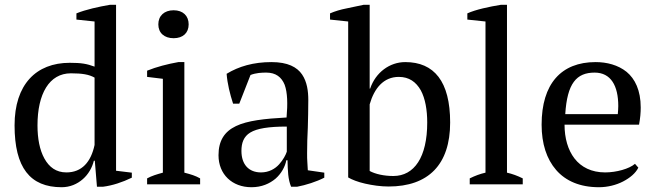

<svg xmlns="http://www.w3.org/2000/svg" viewBox="-20 -772 2750 804"><path d="M377 -99 386 10H411C451 5 493 -9 532 -28V-49L466 -57V-752H441C394 -744 339 -732 300 -716V-690L376 -682V-493C343 -505 321 -509 272 -509C131 -509 41 -418 41 -247C41 -70 106 12 238 12C273 12 303 -1 327 -22C350 -42 366 -70 373 -99ZM258 -50C215 -50 186 -72 166 -108C146 -144 137 -192 137 -247C137 -379 186 -465 277 -465C325 -465 353 -460 376 -447V-165C361 -94 323 -50 258 -50Z M643 -670C643 -634 668 -612 707 -612C746 -612 770 -634 770 -670C770 -706 746 -729 707 -729C668 -729 643 -706 643 -670ZM818 -25C799 -36 779 -42 752 -49V-512H727C682 -504 635 -492 596 -476V-450L662 -442V-49C637 -42 616 -36 596 -25V0H818Z M1266 -131C1266 -165 1267 -201 1269 -238C1270 -275 1271 -313 1271 -353C1271 -390 1266 -429 1245 -460C1224 -491 1185 -512 1117 -512C1041 -512 980 -494 929 -463C932 -422 943 -378 956 -338H982L1029 -458C1052 -467 1076 -468 1095 -468C1135 -468 1159 -449 1172 -417C1184 -384 1185 -337 1180 -280C1087 -275 1016 -267 968 -244C920 -221 895 -183 895 -122C895 -42 952 12 1033 12C1076 12 1109 -3 1134 -24C1158 -45 1174 -74 1179 -101H1184C1185 -57 1186 -21 1199 10H1224C1261 3 1305 -11 1338 -28V-49L1269 -59C1268 -71 1268 -82 1267 -93C1266 -104 1266 -116 1266 -131ZM1073 -50C1022 -50 991 -83 991 -140C991 -173 1000 -200 1028 -217C1056 -234 1104 -242 1181 -242V-137C1177 -124 1166 -103 1149 -84C1132 -65 1106 -50 1073 -50Z M1438 -29C1453 -20 1478 -10 1509 -3C1540 4 1574 9 1607 9C1774 9 1865 -83 1865 -259C1865 -431 1798 -512 1677 -512C1612 -512 1553 -469 1530 -401H1528V-752H1503C1481 -747 1457 -742 1432 -737C1406 -732 1383 -725 1362 -716V-690L1438 -682ZM1650 -450C1693 -450 1722 -429 1742 -394C1761 -359 1769 -311 1769 -259C1769 -114 1715 -35 1627 -35C1588 -35 1552 -43 1528 -56V-335C1547 -402 1586 -450 1650 -450Z M2169 -25C2147 -36 2125 -44 2103 -49V-752H2078C2029 -744 1972 -732 1937 -716V-690L2013 -682V-49C1991 -44 1969 -36 1947 -25V0H2169Z M2639 -86C2615 -65 2561 -50 2514 -50C2457 -50 2414 -72 2386 -108C2358 -144 2344 -194 2344 -250H2656C2661 -277 2663 -299 2663 -322C2663 -394 2639 -442 2604 -471C2568 -500 2521 -512 2474 -512C2330 -512 2248 -421 2248 -250C2248 -170 2269 -106 2309 -60C2349 -14 2409 12 2488 12C2524 12 2560 3 2589 -12C2618 -27 2642 -47 2653 -70ZM2470 -468C2538 -468 2569 -413 2569 -328C2569 -317 2568 -306 2567 -294H2347C2355 -423 2394 -468 2470 -468Z"/></svg>

Font: PT Serif
Style: Regular
Weight: 400
Designer: A.Korolkova, O.Umpeleva, V.Yefimov
Foundry: ParaType Ltd
Version: Version 1.000;PS 001.000;hotconv 1.0.88;makeotf.lib2.5.64775